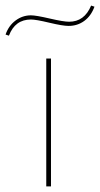

<svg xmlns="http://www.w3.org/2000/svg" viewBox="-57 -669 359 689"><path d="M-25 -541 -37 -545Q-26 -577 -1 -595.5Q24 -614 54 -614Q72 -614 121.5 -602.5Q171 -591 191 -591Q246 -591 270 -649L282 -645Q270 -612 245.5 -594Q221 -576 189 -576Q168 -576 120 -587.5Q72 -599 54 -599Q-3 -599 -25 -541ZM109 0V-459H126V0Z"/></svg>

Font: EauTestSC Thin
Style: Regular
Weight: 250
Designer: Christian Thalmann (Catharsis Fonts)
Version: Version 0.001;PS 000.001;hotconv 1.0.88;makeotf.lib2.5.64775